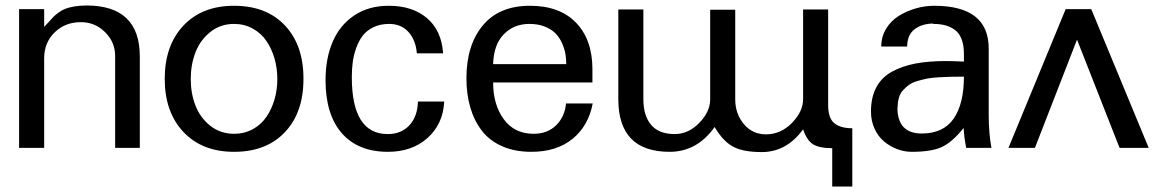

<svg xmlns="http://www.w3.org/2000/svg" viewBox="-20 -533 4170 692"><path d="M272 -453.1H271Q214.8 -453.1 177 -416.3Q139.2 -379.4 139.2 -323.2V0H48.8V-500H139.2V-436Q145.5 -442.4 156.2 -454.3Q167 -466.3 173.3 -472.9Q179.7 -479.5 191.9 -488.3Q204.1 -497.1 216.3 -501.7Q228.5 -506.3 248.3 -509.8Q268.1 -513.2 292 -513.2Q483.9 -513.2 483.9 -329.1V0H395V-331.1Q395 -381.3 358.6 -417.2Q322.3 -453.1 272 -453.1Z M979.5 -248Q979.5 -286.6 969.5 -321.8Q959.5 -356.9 940.4 -385Q921.4 -413.1 891.1 -429.9Q860.8 -446.8 823.7 -446.8Q774.4 -446.8 738 -417.7Q701.7 -388.7 684.6 -344.5Q667.5 -300.3 667.5 -248Q667.5 -196.3 684.6 -152.3Q701.7 -108.4 738 -79.6Q774.4 -50.8 823.7 -50.8Q860.8 -50.8 891.1 -67.4Q921.4 -84 940.4 -112.1Q959.5 -140.1 969.5 -175Q979.5 -210 979.5 -248ZM1073.7 -250V-248Q1073.7 -127.4 1006.8 -56.6Q939.9 14.2 823.7 14.2Q708.5 14.2 641.1 -57.4Q573.7 -128.9 573.7 -249Q573.7 -369.1 641.1 -440.7Q708.5 -512.2 823.7 -512.2Q939.9 -512.2 1006.8 -441.4Q1073.7 -370.6 1073.7 -250Z M1577.1 -340.8H1482.4Q1478.5 -388.2 1452.4 -417.5Q1426.3 -446.8 1382.3 -446.8Q1350.6 -446.8 1326.2 -435.1Q1301.8 -423.3 1287.4 -404.5Q1272.9 -385.7 1263.7 -359.6Q1254.4 -333.5 1251.2 -308.3Q1248 -283.2 1248 -254.9Q1248 -49.8 1377.4 -49.8Q1426.3 -49.8 1455.6 -81.5Q1484.9 -113.3 1486.3 -167H1581.1Q1576.7 -85.4 1520.8 -35.6Q1464.8 14.2 1378.4 14.2Q1270.5 14.2 1211.9 -53Q1153.3 -120.1 1153.3 -244.1Q1153.3 -322.3 1179 -382.3Q1204.6 -442.4 1256.6 -477.3Q1308.6 -512.2 1381.3 -512.2Q1466.3 -512.2 1518.8 -467.8Q1571.3 -423.3 1577.1 -340.8Z M2021 -301.8Q2021 -321.3 2017.6 -340.1Q2014.2 -358.9 2005.1 -378.7Q1996.1 -398.4 1981.7 -413.1Q1967.3 -427.7 1943.1 -437.3Q1918.9 -446.8 1888.2 -446.8Q1832 -446.8 1795.7 -409.4Q1759.3 -372.1 1757.3 -301.8ZM1757.3 -235.8Q1757.3 -155.8 1795.7 -103.3Q1834 -50.8 1903.3 -50.8Q1953.1 -50.8 1984.4 -81.5Q2015.6 -112.3 2020 -160.2H2116.2Q2101.1 -79.6 2043.7 -32.7Q1986.3 14.2 1895 14.2Q1835 14.2 1789.3 -6.1Q1743.7 -26.4 1716.1 -62.7Q1688.5 -99.1 1674.8 -146.5Q1661.1 -193.8 1661.1 -251Q1661.1 -370.1 1720 -441.2Q1778.8 -512.2 1890.1 -512.2Q1997.6 -512.2 2056.4 -450.9Q2115.2 -389.6 2115.2 -283.2V-235.8Z M2874.5 -66.9Q2814.9 15.1 2725.6 15.1Q2657.7 15.1 2621.3 -4.9Q2585 -24.9 2555.7 -75.2Q2492.2 14.2 2393.6 14.2Q2208.5 14.2 2208.5 -175.8V-499H2298.8V-175.8Q2298.8 -115.7 2326.9 -82.8Q2355 -49.8 2411.6 -49.8Q2461.4 -49.8 2500.5 -90.3Q2539.6 -130.9 2539.6 -174.8V-498H2629.9V-174.8Q2629.9 -123 2660.9 -85.9Q2691.9 -48.8 2740.7 -48.8Q2793.9 -48.8 2834.2 -89.8Q2874.5 -130.9 2874.5 -175.8V-499H2964.8V-153.8Q2964.8 -106.9 2987.1 -88.9Q3009.3 -70.8 3051.8 -70.8V139.2H2979.5V1H2976.6Q2933.6 1 2910.9 -12.7Q2888.2 -26.4 2874.5 -66.9Z M3215.3 -146H3214.4Q3214.4 -51.8 3302.2 -51.8Q3379.9 -51.8 3417 -105.2Q3454.1 -158.7 3454.1 -256.8Q3425.8 -256.8 3406.7 -256.3Q3387.7 -255.9 3363 -254.4Q3338.4 -252.9 3322 -249.8Q3305.7 -246.6 3287.1 -241.2Q3268.6 -235.8 3256.8 -227.5Q3245.1 -219.2 3234.9 -208Q3224.6 -196.8 3220 -181.2Q3215.3 -165.5 3215.3 -146ZM3343.3 -446.8 3342.3 -448.2Q3301.8 -447.3 3275.9 -427.2Q3250 -407.2 3249.5 -365.2H3156.2Q3156.2 -400.4 3173.6 -429.2Q3190.9 -458 3219.2 -475.6Q3247.6 -493.2 3280.5 -502.7Q3313.5 -512.2 3347.2 -512.2Q3543.5 -512.2 3543.5 -357.9V-118.2Q3543.5 -54.2 3553.2 0H3462.4Q3454.6 -39.1 3453.1 -71.8Q3411.1 -19.5 3373.5 -2.7Q3335.9 14.2 3266.1 14.2Q3239.3 14.2 3213.4 4.4Q3187.5 -5.4 3166.3 -23.2Q3145 -41 3132.1 -69.1Q3119.1 -97.2 3119.1 -130.9Q3119.1 -182.1 3138.4 -218.3Q3157.7 -254.4 3194.8 -274.7Q3231.9 -294.9 3279.3 -304Q3326.7 -313 3390.1 -313Q3410.2 -313 3454.1 -311V-338.9Q3454.1 -371.1 3445.3 -393.1Q3436.5 -415 3420.2 -426.3Q3403.8 -437.5 3385.5 -442.1Q3367.2 -446.8 3343.3 -446.8Z M3614.7 0 3820.8 -500H3913.1L4120.1 0H4015.1L3861.8 -390.1L3710 0Z"/></svg>

Font: Perun
Style: Regular
Weight: 400
Version: Version 1.0000